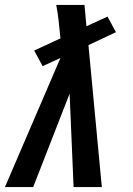

<svg xmlns="http://www.w3.org/2000/svg" viewBox="-43 -755 538 775"><path d="M-23 0 201 -521 129 -488 95 -551 201 -600 200 -610Q197 -641 193.5 -672.5Q190 -704 184 -735H298L306 -649L391 -688L425 -625L314 -573L368 0H254L238 -377L91 0Z"/></svg>

Font: Iosevka QP
Style: Bold Italic
Weight: 700
Italic angle: -9°
Designer: Belleve Invis
Foundry: Belleve Invis
Version: Version 20.0.0; ttfautohint (v1.8.4)